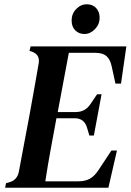

<svg xmlns="http://www.w3.org/2000/svg" viewBox="-20 -878 611 898"><path d="M4 0 8 -21 25 -26Q60 -36 68 -74L120 -351Q130 -404 140.5 -465Q151 -526 161 -582Q168 -623 128 -637L118 -640L123 -661H571L546 -487H520L502 -569Q495 -601 477.5 -616Q460 -631 425 -631H302L250 -354H335Q378 -354 403 -391L434 -437H455L419 -244H398L387 -281Q374 -325 329 -325H244Q231 -255 217 -179Q203 -103 192 -30H347Q378 -30 400 -42Q422 -54 441 -83L501 -174H527L487 0ZM375 -719Q349 -719 332 -736Q315 -753 315 -782Q315 -814 336.5 -836Q358 -858 386 -858Q413 -858 429.5 -840.5Q446 -823 446 -795Q446 -764 424 -741.5Q402 -719 375 -719Z"/></svg>

Font: DeepMind Serif Text
Style: Italic
Weight: 400
Italic angle: -12°
Designer: Frank Grießhammer / Modifications: Colophon Foundry
Foundry: Colophon Foundry
Version: Version 5.003; ttfautohint (v1.8.2)